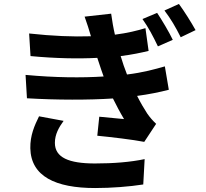

<svg xmlns="http://www.w3.org/2000/svg" viewBox="-20 -882 1040 969"><path d="M773 -817 699 -786C730 -742 751 -702 777 -648L852 -681C833 -721 797 -781 773 -817ZM883 -862 810 -829C843 -785 865 -748 892 -694L967 -730C946 -768 909 -827 883 -862ZM109 -504 116 -386C267 -377 428 -377 550 -385C567 -351 585 -316 606 -281C577 -284 522 -289 481 -293L471 -197C543 -190 652 -177 708 -166L768 -257C750 -274 737 -289 723 -309C706 -335 688 -366 672 -398C732 -406 786 -417 832 -429L812 -547C763 -533 703 -516 621 -506C615 -522 609 -538 604 -552C599 -567 594 -583 589 -599C646 -606 692 -616 730 -625L714 -740C675 -728 623 -715 560 -707C552 -741 546 -777 541 -813L407 -798C419 -764 430 -731 439 -699C348 -696 246 -700 127 -713L134 -599C260 -587 376 -585 471 -590C477 -572 483 -553 491 -530C495 -519 499 -507 503 -496C393 -489 258 -490 109 -504ZM301 -272 177 -295C154 -248 132 -199 133 -134C136 8 260 67 460 67C542 67 633 60 703 49L710 -79C639 -64 553 -57 459 -57C327 -57 257 -87 257 -161C257 -204 277 -239 301 -272Z"/></svg>

Font: Source Han Sans CN
Style: Bold
Weight: 700
Designer: Ryoko NISHIZUKA 西塚涼子 (kana, bopomofo & ideographs); Paul D. Hunt (Latin, Greek & Cyrillic); Sandoll Communications 산돌커뮤니
Foundry: Adobe
Version: Version 2.001;hotconv 1.0.107;makeotfexe 2.5.65593